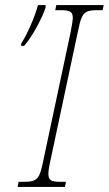

<svg xmlns="http://www.w3.org/2000/svg" viewBox="-20 -734 427 754"><path d="M53 -20H76Q102 -20 115 -26Q128 -32 135.5 -49.5Q143 -67 151 -108L257 -606Q266 -653 266 -663Q266 -682 256 -688Q246 -694 220 -694H197L201 -714H387L383 -694H360Q334 -694 321 -688Q308 -682 300.5 -664.5Q293 -647 285 -606L179 -108Q170 -69 170 -51Q170 -32 180 -26Q190 -20 216 -20H239L235 0H49ZM63 -563Q81 -590 101 -636Q121 -682 129 -714H159V-704Q148 -671 123.5 -626.5Q99 -582 75 -554H63Z"/></svg>

Font: Noto Serif CondThin
Style: Italic
Weight: 250
Width: 3
Italic angle: -12°
Designer: Monotype Design Team
Foundry: Monotype Imaging Inc.
Version: Version 1.001